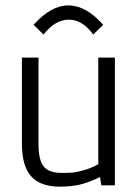

<svg xmlns="http://www.w3.org/2000/svg" viewBox="-20 -698 521 723"><path d="M144 -567.9 106.4 -604.5Q171.9 -677.7 237.3 -677.7Q303.7 -677.7 368.7 -604.5L331.1 -567.9Q290.5 -624 239.3 -624Q187.5 -624 144 -567.9ZM350.1 -79.6V-481H412.6V0H361.3L356.9 -31.2Q310.5 -9.3 278.1 -2.2Q245.6 4.9 206.1 4.9Q131.8 4.9 97.2 -34.2Q62.5 -73.2 62.5 -156.7V-481H125V-154.3Q125 -95.7 144.3 -71.3Q163.6 -46.9 212.4 -46.9Q236.8 -46.9 252.2 -48.1Q267.6 -49.3 295.2 -56.9Q322.8 -64.5 350.1 -79.6Z"/></svg>

Font: Anaheim
Style: Regular
Weight: 400
Designer: vernon adams
Foundry: vernon adams
Version: Version 1.002; ttfautohint (v0.93.5-3d13) -l 8 -r 50 -G 200 